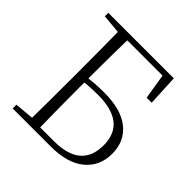

<svg xmlns="http://www.w3.org/2000/svg" viewBox="-189 -875 1026 1026"><g transform="rotate(45 324.0 -361.5)"><path d="M231.4 -32.2H335Q539.1 -32.2 539.1 -204.1Q539.1 -374 327.1 -374Q267.6 -374 228.5 -368.2V-334Q228.5 -181.6 231.4 -32.2ZM498 -690.4H231.4Q228.5 -549.8 228.5 -399.4Q282.2 -406.2 341.8 -406.2Q470.7 -406.2 537.1 -352.1Q603.5 -297.9 603.5 -205.1Q603.5 -111.3 536.6 -55.7Q469.7 0 342.8 0H55.7V-28.3L164.1 -38.1Q166 -134.8 166 -334V-390.6Q166 -588.9 164.1 -686.5L55.7 -696.3V-722.7H550.8L559.6 -546.9H521.5Z"/></g></svg>

Font: GenYoMin TW TTF ExtraLight
Style: Regular
Weight: 250
Version: Version 1.300